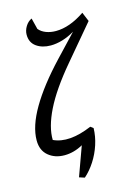

<svg xmlns="http://www.w3.org/2000/svg" viewBox="-137 -837 732 1065"><g transform="rotate(-15 229.0 -304.5)"><path d="M182 150 243 -18Q191 11 137 11Q82 11 45 -20Q8 -51 8 -108Q8 -189 68 -291.5Q128 -394 240 -513L359 -639Q324 -618 288.5 -607.5Q253 -597 221 -597Q172 -597 139 -620.5Q106 -644 106 -689Q106 -713 120 -736Q134 -759 156 -769L172 -705Q188 -686 213.5 -676.5Q239 -667 269 -667Q348 -667 436 -727L458 -674L291 -476Q188 -354 140.5 -257.5Q93 -161 95 -88Q180 -48 315 -105L331 -93Q330 -46 314.5 1.5Q299 49 272.5 90Q246 131 213 160Z"/></g></svg>

Font: Piazzolla Medium
Style: Italic
Weight: 500
Italic angle: -11.3°
Designer: Juan Pablo del Peral
Foundry: Huerta Tipografica
Version: Version 1.330